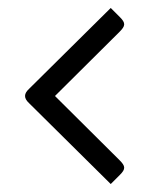

<svg xmlns="http://www.w3.org/2000/svg" viewBox="-20 -587 389 482"><path d="M53 -364C40 -352 39 -341 53 -328L258 -125L281 -148C296 -163 295 -170 280 -185L118 -346L280 -507C295 -522 296 -529 281 -544L258 -567Z"/></svg>

Font: Rationale One
Style: Regular
Weight: 400
Designer: Cyreal (www.cyreal.org)
Foundry: Cyreal (www.cyreal.org)
Version: Version 1.001